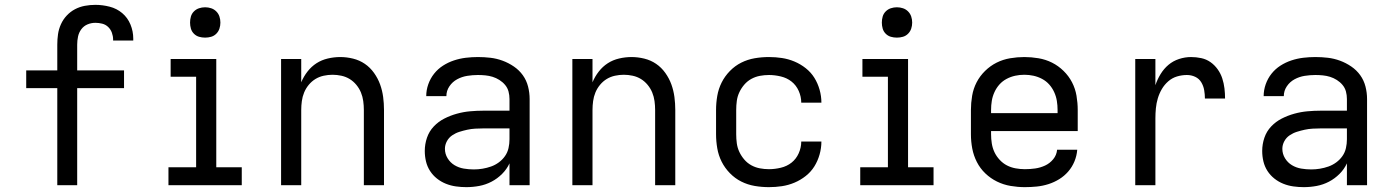

<svg xmlns="http://www.w3.org/2000/svg" viewBox="-20 -763 5740 791"><path d="M216 0V-400H88V-473H216V-579Q216 -601 219 -622Q222 -643 231 -663Q240 -683 255 -699Q270 -715 289 -725Q308 -735 329.5 -739Q351 -743 373 -743Q402 -743 431.5 -735.5Q461 -728 483.5 -709Q506 -690 517.5 -662Q529 -634 529 -604Q529 -602 529 -600Q529 -598 529 -596H446Q446 -597 446 -598Q446 -599 446 -600Q446 -614 441 -628Q436 -642 425.5 -652Q415 -662 401 -665.5Q387 -669 373 -669Q356 -669 340.5 -662.5Q325 -656 315 -642.5Q305 -629 301.5 -612.5Q298 -596 298 -579V-473H491V-400H298V0Z M674 0V-74H788V-447H683V-520H871V-74H976V0ZM825 -608Q812 -608 800 -611.5Q788 -615 779 -624Q770 -633 766.5 -645Q763 -657 763 -670Q763 -683 766.5 -695Q770 -707 779 -716Q788 -725 800 -729Q812 -733 825 -733Q838 -733 850 -729Q862 -725 871 -716Q880 -707 884 -695Q888 -683 888 -670Q888 -657 884 -645Q880 -633 871 -624Q862 -615 850 -611.5Q838 -608 825 -608Z M1138 0V-520H1221V-424Q1231 -448 1247 -468.5Q1263 -489 1284 -502.5Q1305 -516 1330.5 -522Q1356 -528 1382 -528Q1408 -528 1434.5 -521.5Q1461 -515 1483 -500Q1505 -485 1521 -462.5Q1537 -440 1546 -415Q1555 -390 1558.5 -363.5Q1562 -337 1562 -310V0H1479V-310Q1479 -328 1476.5 -346.5Q1474 -365 1467 -382Q1460 -399 1448 -413.5Q1436 -428 1420.5 -437.5Q1405 -447 1386.5 -451Q1368 -455 1350 -455Q1332 -455 1313.5 -451Q1295 -447 1279.5 -437.5Q1264 -428 1252 -413.5Q1240 -399 1233 -382Q1226 -365 1223.5 -346.5Q1221 -328 1221 -310V0Z M1901 8Q1880 8 1858.5 5Q1837 2 1817 -6Q1797 -14 1780 -27.5Q1763 -41 1751.5 -59Q1740 -77 1735 -98Q1730 -119 1730 -141Q1730 -169 1739 -195.5Q1748 -222 1767 -242Q1786 -262 1810.5 -274.5Q1835 -287 1862 -294.5Q1889 -302 1916.5 -304.5Q1944 -307 1971 -307H2079V-355Q2079 -371 2075 -386Q2071 -401 2061 -413Q2051 -425 2037.5 -433.5Q2024 -442 2009.5 -446.5Q1995 -451 1979.5 -452.5Q1964 -454 1949 -454Q1927 -454 1905 -450.5Q1883 -447 1863.5 -436.5Q1844 -426 1831.5 -407.5Q1819 -389 1819 -367Q1819 -367 1819 -367Q1819 -367 1819 -367H1736Q1736 -367 1736 -367Q1736 -367 1736 -367Q1736 -392 1744.5 -416Q1753 -440 1768.5 -459.5Q1784 -479 1805 -492.5Q1826 -506 1850 -514Q1874 -522 1899 -525Q1924 -528 1949 -528Q1975 -528 2000.5 -525Q2026 -522 2050.5 -513Q2075 -504 2097 -489Q2119 -474 2134 -453Q2149 -432 2155.5 -406.5Q2162 -381 2162 -355V0H2079V-90Q2068 -66 2048.5 -46.5Q2029 -27 2005 -14.5Q1981 -2 1954.5 3Q1928 8 1901 8ZM1932 -65Q1950 -65 1968 -68Q1986 -71 2003 -77Q2020 -83 2035 -94Q2050 -105 2060.5 -120Q2071 -135 2075 -153Q2079 -171 2079 -189V-234H1971Q1955 -234 1938 -233Q1921 -232 1905 -228.5Q1889 -225 1873 -220Q1857 -215 1843 -205.5Q1829 -196 1821 -181Q1813 -166 1813 -150Q1813 -129 1824 -111Q1835 -93 1852.5 -82.5Q1870 -72 1890.5 -68.5Q1911 -65 1932 -65Z M2338 0V-520H2421V-424Q2431 -448 2447 -468.5Q2463 -489 2484 -502.5Q2505 -516 2530.5 -522Q2556 -528 2582 -528Q2608 -528 2634.5 -521.5Q2661 -515 2683 -500Q2705 -485 2721 -462.5Q2737 -440 2746 -415Q2755 -390 2758.5 -363.5Q2762 -337 2762 -310V0H2679V-310Q2679 -328 2676.5 -346.5Q2674 -365 2667 -382Q2660 -399 2648 -413.5Q2636 -428 2620.5 -437.5Q2605 -447 2586.5 -451Q2568 -455 2550 -455Q2532 -455 2513.5 -451Q2495 -447 2479.5 -437.5Q2464 -428 2452 -413.5Q2440 -399 2433 -382Q2426 -365 2423.5 -346.5Q2421 -328 2421 -310V0Z M3148 8Q3118 8 3089 3Q3060 -2 3034 -15Q3008 -28 2987 -49.5Q2966 -71 2953 -97Q2940 -123 2935 -152Q2930 -181 2930 -210V-310Q2930 -339 2935 -368Q2940 -397 2953 -423Q2966 -449 2987 -470.5Q3008 -492 3034 -505Q3060 -518 3089 -523Q3118 -528 3148 -528Q3175 -528 3201.5 -524Q3228 -520 3253 -509.5Q3278 -499 3299.5 -482Q3321 -465 3335 -442.5Q3349 -420 3356.5 -393.5Q3364 -367 3364 -340Q3364 -340 3364 -340Q3364 -340 3364 -340H3281Q3281 -340 3281 -340Q3281 -340 3281 -340Q3281 -365 3270.5 -388.5Q3260 -412 3241 -427Q3222 -442 3197 -448Q3172 -454 3148 -454Q3129 -454 3110.5 -450.5Q3092 -447 3075.5 -438Q3059 -429 3046.5 -414.5Q3034 -400 3026 -383Q3018 -366 3015.5 -347.5Q3013 -329 3013 -310V-210Q3013 -191 3015.5 -172.5Q3018 -154 3026 -137Q3034 -120 3046.5 -105.5Q3059 -91 3075.5 -82Q3092 -73 3110.5 -69.5Q3129 -66 3148 -66Q3172 -66 3197 -72Q3222 -78 3241 -93Q3260 -108 3270.5 -131.5Q3281 -155 3281 -180Q3281 -180 3281 -180Q3281 -180 3281 -180H3364Q3364 -180 3364 -180Q3364 -180 3364 -180Q3364 -153 3356.5 -126.5Q3349 -100 3335 -77.5Q3321 -55 3299.5 -38Q3278 -21 3253 -10.5Q3228 0 3201.5 4Q3175 8 3148 8Z M3524 0V-74H3638V-447H3533V-520H3721V-74H3826V0ZM3675 -608Q3662 -608 3650 -611.5Q3638 -615 3629 -624Q3620 -633 3616.5 -645Q3613 -657 3613 -670Q3613 -683 3616.5 -695Q3620 -707 3629 -716Q3638 -725 3650 -729Q3662 -733 3675 -733Q3688 -733 3700 -729Q3712 -725 3721 -716Q3730 -707 3734 -695Q3738 -683 3738 -670Q3738 -657 3734 -645Q3730 -633 3721 -624Q3712 -615 3700 -611.5Q3688 -608 3675 -608Z M4202 8Q4173 8 4143.5 3Q4114 -2 4087.5 -15Q4061 -28 4039.5 -48.5Q4018 -69 4004.5 -95.5Q3991 -122 3985.5 -151Q3980 -180 3980 -210V-310Q3980 -339 3985 -368.5Q3990 -398 4003.5 -424Q4017 -450 4038.5 -471Q4060 -492 4086 -505Q4112 -518 4141.5 -523Q4171 -528 4200 -528Q4229 -528 4258.5 -523Q4288 -518 4314 -505Q4340 -492 4361.5 -471Q4383 -450 4396.5 -424Q4410 -398 4415 -368.5Q4420 -339 4420 -310V-223H4063V-210Q4063 -191 4066 -172Q4069 -153 4077 -136Q4085 -119 4098.5 -104.5Q4112 -90 4128.5 -81.5Q4145 -73 4164 -69.5Q4183 -66 4202 -66Q4224 -66 4245 -69Q4266 -72 4285.5 -81Q4305 -90 4319 -107Q4333 -124 4335 -146H4418Q4416 -121 4406.5 -98Q4397 -75 4381 -56.5Q4365 -38 4344 -25Q4323 -12 4299.5 -4.5Q4276 3 4251.5 5.5Q4227 8 4202 8ZM4063 -297H4337V-310Q4337 -329 4334 -347.5Q4331 -366 4323 -383.5Q4315 -401 4302.5 -415Q4290 -429 4273 -438Q4256 -447 4237.5 -451Q4219 -455 4200 -455Q4181 -455 4162.5 -451Q4144 -447 4127 -438Q4110 -429 4097.5 -415Q4085 -401 4077 -383.5Q4069 -366 4066 -347.5Q4063 -329 4063 -310Z M4657 0V-520H4740V-412Q4748 -436 4761.5 -458Q4775 -480 4794 -496Q4813 -512 4837.5 -520Q4862 -528 4887 -528Q4908 -528 4929 -523.5Q4950 -519 4967 -507Q4984 -495 4996.5 -477.5Q5009 -460 5015.5 -440Q5022 -420 5024.5 -399Q5027 -378 5027 -357H4944Q4944 -374 4941 -391.5Q4938 -409 4929 -424Q4920 -439 4904 -446.5Q4888 -454 4870 -454Q4849 -454 4829 -448Q4809 -442 4793 -428Q4777 -414 4766.5 -396Q4756 -378 4750 -358Q4744 -338 4742 -317Q4740 -296 4740 -276V0Z M5351 8Q5330 8 5308.5 5Q5287 2 5267 -6Q5247 -14 5230 -27.5Q5213 -41 5201.5 -59Q5190 -77 5185 -98Q5180 -119 5180 -141Q5180 -169 5189 -195.5Q5198 -222 5217 -242Q5236 -262 5260.5 -274.5Q5285 -287 5312 -294.5Q5339 -302 5366.5 -304.5Q5394 -307 5421 -307H5529V-355Q5529 -371 5525 -386Q5521 -401 5511 -413Q5501 -425 5487.5 -433.5Q5474 -442 5459.5 -446.5Q5445 -451 5429.5 -452.5Q5414 -454 5399 -454Q5377 -454 5355 -450.5Q5333 -447 5313.5 -436.5Q5294 -426 5281.5 -407.5Q5269 -389 5269 -367Q5269 -367 5269 -367Q5269 -367 5269 -367H5186Q5186 -367 5186 -367Q5186 -367 5186 -367Q5186 -392 5194.5 -416Q5203 -440 5218.5 -459.5Q5234 -479 5255 -492.5Q5276 -506 5300 -514Q5324 -522 5349 -525Q5374 -528 5399 -528Q5425 -528 5450.5 -525Q5476 -522 5500.5 -513Q5525 -504 5547 -489Q5569 -474 5584 -453Q5599 -432 5605.5 -406.5Q5612 -381 5612 -355V0H5529V-90Q5518 -66 5498.5 -46.5Q5479 -27 5455 -14.5Q5431 -2 5404.5 3Q5378 8 5351 8ZM5382 -65Q5400 -65 5418 -68Q5436 -71 5453 -77Q5470 -83 5485 -94Q5500 -105 5510.5 -120Q5521 -135 5525 -153Q5529 -171 5529 -189V-234H5421Q5405 -234 5388 -233Q5371 -232 5355 -228.5Q5339 -225 5323 -220Q5307 -215 5293 -205.5Q5279 -196 5271 -181Q5263 -166 5263 -150Q5263 -129 5274 -111Q5285 -93 5302.5 -82.5Q5320 -72 5340.5 -68.5Q5361 -65 5382 -65Z"/></svg>

Font: Zed Sans Extended
Style: Regular
Weight: 400
Width: 7
Designer: Belleve Invis
Foundry: Belleve Invis
Version: Version 1.0.0; ttfautohint (v1.8.4)